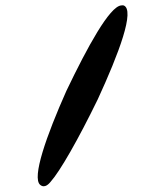

<svg xmlns="http://www.w3.org/2000/svg" viewBox="-65 -991 968 1154"><g transform="rotate(-5 418.5 -414.0)"><path d="M131 97C157 123 186 93 195 84C256 27 382 -154 521 -386C670 -647 793 -902 724 -934C719 -935 714 -935 710 -935C640 -935 487 -706 337 -452C195 -196 83 50 131 97Z"/></g></svg>

Font: Venom Sans
Style: Bd
Weight: 700
Version: Version 1.001